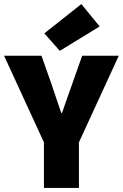

<svg xmlns="http://www.w3.org/2000/svg" viewBox="-30 -924 604 944"><path d="M186 0H358V-224L554 -650H374L326 -514C309 -465 292 -420 275 -369H271C254 -420 238 -465 222 -514L174 -650H-10L186 -224ZM264 -674 460 -794 370 -904 188 -760Z"/></svg>

Font: Giro Sans Black
Style: Regular
Weight: 900
Designer: Paul D. Hunt
Foundry: Adobe Systems Incorporated
Version: Version 1.000;PS 1.0;hotconv 1.0.88;makeotf.lib2.5.647800